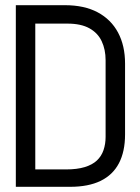

<svg xmlns="http://www.w3.org/2000/svg" viewBox="-20 -720 538 740"><path d="M230 -700H41V0H250Q321 0 368 -23Q415 -46 438.5 -91Q462 -136 462 -202V-475Q462 -544 435 -594.5Q408 -645 356.5 -672.5Q305 -700 230 -700ZM234 -67H116V-629H240Q292 -629 324.5 -611Q357 -593 372 -561Q387 -529 387 -488V-192Q387 -165 379 -141.5Q371 -118 353.5 -101.5Q336 -85 306.5 -76Q277 -67 234 -67Z"/></svg>

Font: Advent Pro Medium
Style: Regular
Weight: 500
Designer: VivaRado, Andreas Kalpakidis
Foundry: VivaRado, Andreas Kalpakidis
Version: Version 3.000